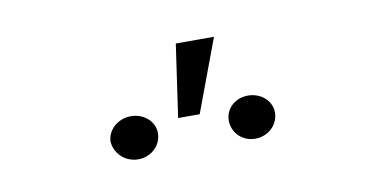

<svg xmlns="http://www.w3.org/2000/svg" viewBox="-34 -872 595 307"><g transform="rotate(-10 263.5 -718.0)"><path d="M245 -686H280L324 -804H262ZM132 -668C133 -648 150 -632 171 -632C192 -632 209 -648 209 -668C209 -687 192 -702 171 -702C150 -702 133 -687 132 -668ZM324 -668C324 -648 340 -632 361 -632C382 -632 399 -648 399 -668C399 -687 382 -702 361 -702C340 -702 324 -687 324 -668Z"/></g></svg>

Font: Wafeq Light
Style: Regular
Weight: 300
Designer: Rasmus Andersson & Azza Alameddine
Foundry: Google & TypeTogether
Version: Version 3.000;January 28, 2025;FontCreator 15.0.0.3014 64-bi